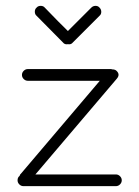

<svg xmlns="http://www.w3.org/2000/svg" viewBox="-20 -630 476 656"><path d="M376 6H60Q52 6 46 0Q40 -6 40 -14Q40 -24 47 -29Q48 -34 51 -36L321 -354H75Q67 -354 61 -360Q55 -366 55 -374Q55 -382 61 -388Q67 -394 75 -394H358Q362 -394 363 -393Q372 -393 377 -389Q392 -376 379 -361L101 -34H376Q384 -34 390 -28Q396 -22 396 -14Q396 -6 390 0Q384 6 376 6ZM195 -485 105 -576Q99 -581 99 -590Q99 -599 105 -604Q110 -610 119 -610Q128 -610 133 -604Q183 -552 212 -524Q220 -532 236.5 -548.5Q253 -565 267 -579Q281 -593 292 -604Q298 -610 306.5 -610Q315 -610 320 -604Q326 -598 326 -589.5Q326 -581 320 -576L229 -485Q223 -477 212 -479Q201 -477 195 -485Z"/></svg>

Font: Hoogli Light
Style: Regular
Weight: 300
Designer: Anand Singh Naorem
Foundry: Brand New Type
Version: Version 1.00 b007